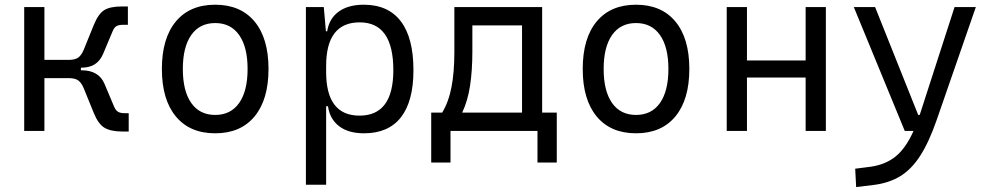

<svg xmlns="http://www.w3.org/2000/svg" viewBox="-20 -547 4142 802"><path d="M81.1 0V-517.6H165.5V-296.9H266.6Q294.4 -296.9 307.6 -307.1Q320.8 -317.4 329.6 -338.9L372.1 -443.4Q390.6 -488.8 415 -504.4Q439.5 -520 488.3 -520H514.2V-443.4H494.1Q476.6 -443.4 466.8 -438Q457 -432.6 450.7 -417L410.2 -320.8Q397.9 -292.5 375.7 -278.3Q353.5 -264.2 317.9 -264.2V-253.4H320.8Q392.6 -253.4 416.5 -196.8L457 -100.6Q463.9 -85.4 473.6 -79.8Q483.4 -74.2 500.5 -74.2H517.6V2.4H491.7Q442.9 2.4 416.7 -13.2Q390.6 -28.8 372.1 -74.2L329.6 -178.7Q320.8 -200.2 307.6 -210.4Q294.4 -220.7 266.6 -220.7H165.5V0Z M878.9 9.8Q772.9 9.8 714.6 -60.5Q656.2 -130.9 656.2 -258.8Q656.2 -387.2 714.6 -457.3Q772.9 -527.3 878.9 -527.3Q984.9 -527.3 1043.2 -457.3Q1101.6 -387.2 1101.6 -258.8Q1101.6 -130.9 1043.2 -60.5Q984.9 9.8 878.9 9.8ZM878.9 -66.9Q943.8 -66.9 979 -116.9Q1014.2 -167 1014.2 -258.8Q1014.2 -350.6 979 -400.6Q943.8 -450.7 878.9 -450.7Q814 -450.7 778.8 -400.6Q743.7 -350.6 743.7 -258.8Q743.7 -167 778.8 -116.9Q814 -66.9 878.9 -66.9Z M1257.8 224.6V-517.6H1332.5L1341.3 -416.5H1346.7Q1355 -469.7 1394.8 -498.5Q1434.6 -527.3 1499.5 -527.3Q1601.6 -527.3 1654.3 -458Q1707 -388.7 1707 -253.9Q1707 -124 1654.8 -57.1Q1602.5 9.8 1500.5 9.8Q1434.6 9.8 1396 -20.3Q1357.4 -50.3 1350.1 -103H1342.3V224.6ZM1342.3 -246.1Q1342.3 -64 1481.9 -64Q1623 -64 1623 -253.9Q1623 -453.6 1482.4 -453.6Q1342.3 -453.6 1342.3 -271.5Z M1781.2 131.8V-76.7H1827.1Q1854 -121.1 1866 -183.6Q1877.9 -246.1 1877.9 -329.1V-517.6H2244.6V-76.7H2305.7V131.8H2225.1V0H1861.8V131.8ZM2160.6 -76.7V-440.9H1953.1V-332.5Q1953.1 -252 1943.4 -188.5Q1933.6 -125 1910.6 -76.7Z M2636.7 9.8Q2530.8 9.8 2472.4 -60.5Q2414.1 -130.9 2414.1 -258.8Q2414.1 -387.2 2472.4 -457.3Q2530.8 -527.3 2636.7 -527.3Q2742.7 -527.3 2801 -457.3Q2859.4 -387.2 2859.4 -258.8Q2859.4 -130.9 2801 -60.5Q2742.7 9.8 2636.7 9.8ZM2636.7 -66.9Q2701.7 -66.9 2736.8 -116.9Q2772 -167 2772 -258.8Q2772 -350.6 2736.8 -400.6Q2701.7 -450.7 2636.7 -450.7Q2571.8 -450.7 2536.6 -400.6Q2501.5 -350.6 2501.5 -258.8Q2501.5 -167 2536.6 -116.9Q2571.8 -66.9 2636.7 -66.9Z M3345.2 0V-223.1H3100.1V0H3015.6V-517.6H3100.1V-294.4H3345.2V-517.6H3429.7V0Z M3556.2 234.4 3552.2 157.7 3617.2 149.4Q3678.7 140.6 3720.9 106.7Q3763.2 72.8 3795.9 0H3759.3L3546.4 -517.6H3635.3L3815.4 -66.9H3821.8Q3822.3 -68.4 3822.8 -70.3L3967.3 -517.6H4056.2L3892.6 -45.9Q3860.4 46.9 3823.7 103.8Q3787.1 160.6 3740 189.2Q3692.9 217.8 3628.9 225.6Z"/></svg>

Font: Cascadia Mono NF SemiLight
Style: Regular
Weight: 350
Monospace: yes
Designer: Aaron Bell
Foundry: Saja Typeworks
Version: Version 2404.023; ttfautohint (v1.8.4)